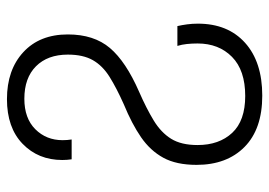

<svg xmlns="http://www.w3.org/2000/svg" viewBox="-131 -633 774 552"><g transform="rotate(-90 256.0 -357.0)"><path d="M257 10Q161 10 109.5 -41Q58 -92 58 -179Q58 -237 78.5 -274.5Q99 -312 137.5 -338.5Q176 -365 232 -388Q279 -409 311 -429Q343 -449 359 -477Q375 -505 375 -549Q375 -607 341.5 -640.5Q308 -674 248 -674Q192 -674 160.5 -642.5Q129 -611 129 -564Q129 -551 131 -538H74Q72 -551 72 -565Q72 -634 118.5 -679Q165 -724 247 -724Q331 -724 382 -677Q433 -630 433 -549Q433 -474 394 -428Q355 -382 268 -344Q220 -323 185.5 -302Q151 -281 133 -252Q115 -223 115 -176Q115 -114 150 -76.5Q185 -39 256 -39Q330 -39 368.5 -77Q407 -115 407 -176Q407 -192 405.5 -206.5Q404 -221 400 -234H457Q460 -221 462 -206Q464 -191 464 -175Q464 -89 409 -39.5Q354 10 257 10Z"/></g></svg>

Font: Noto Sans Georgian SemiCondensed Light
Style: Regular
Weight: 300
Width: 4
Designer: Monotype Design Team, Akaki Razmadze
Foundry: Google LLC
Version: Version 2.005; ttfautohint (v1.8.4.7-5d5b)